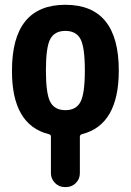

<svg xmlns="http://www.w3.org/2000/svg" viewBox="-20 -550 540 790"><path d="M187 -130.4Q205.1 -96.7 249 -96.7Q293 -96.7 311 -130.4Q329.1 -164.1 329.1 -260.3Q329.1 -356.4 311 -389.6Q293 -422.9 249 -422.9Q205.1 -422.9 187 -389.6Q168.9 -356.4 168.9 -260.3Q168.9 -164.1 187 -130.4ZM468.8 -259.8Q468.8 -36.1 317.4 2Q309.6 3.9 308.6 11.7V163.1Q308.6 186.5 292 203.1Q275.4 219.7 252 219.7H246.1Q222.7 219.7 206.1 202.6Q189.5 185.5 189.5 163.1V11.7Q189.5 3.9 180.7 2Q28.3 -36.1 29.3 -259.8Q29.3 -530.3 249 -530.3Q468.8 -530.3 468.8 -259.8Z"/></svg>

Font: Rounded Mgen+ 2m bold
Style: Bold
Weight: 700
Designer: [Source Han Sans]
Ryoko NISHIZUKA  (kana & ideographs); Paul D. Hunt (Latin, Greek & Cyrillic); Wenlong ZHANG  (bopomofo
Version: Version 1.059.20150602